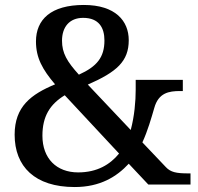

<svg xmlns="http://www.w3.org/2000/svg" viewBox="-20 -744 798 774"><path d="M281 10C383 10 450 -31 499 -84L578 0H748V-45H739C690 -45 668 -50 649 -70L554 -170C576 -218 590 -268 602 -309C619 -370 661 -377 706 -377H717V-422H527V-382C527 -336 522 -276 507 -220L334 -403C451 -454 499 -497 499 -582C499 -659 446 -724 318 -724C185 -724 125 -665 125 -577C125 -511 151 -464 202 -404C106 -364 39 -315 39 -201C39 -73 120 10 281 10ZM298 -443C250 -496 230 -530 230 -580C230 -635 260 -672 315 -672C379 -672 401 -632 401 -581C401 -513 371 -476 298 -443ZM295 -49C208 -49 151 -105 151 -197C151 -276 182 -324 241 -360L460 -125C424 -81 372 -49 295 -49Z"/></svg>

Font: Noto Serif Vithkuqi Medium
Style: Regular
Weight: 500
Version: Version 1.005